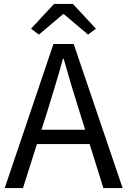

<svg xmlns="http://www.w3.org/2000/svg" viewBox="-20 -957 648 977"><path d="M4 0 252 -733H355L604 0H506L378 -410Q358 -473 340 -533.5Q322 -594 304 -658H300Q283 -594 264.5 -533.5Q246 -473 227 -410L97 0ZM133 -224V-297H471V-224ZM178 -781 138 -811 255 -937H351L468 -811L428 -781L305 -885H301Z"/></svg>

Font: Noto Sans KR Thin
Style: Regular
Weight: 400
Version: Version 2.004-H2;hotconv 1.0.118;makeotfexe 2.5.65603